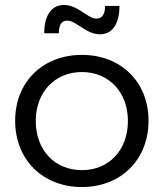

<svg xmlns="http://www.w3.org/2000/svg" viewBox="-20 -750 659 773"><path d="M461 -726H403C403 -697 394 -675 368 -675C333 -675 294 -730 238 -730C180 -730 158 -677 158 -616H217C217 -646 225 -667 251 -667C287 -667 326 -612 382 -612C440 -612 461 -665 461 -726ZM310 -529C152 -529 41 -420 41 -264C41 -107 152 3 310 3C467 3 578 -107 578 -264C578 -420 467 -529 310 -529ZM310 -460C418 -460 495 -379 495 -263C495 -145 418 -65 310 -65C201 -65 124 -145 124 -263C124 -379 201 -460 310 -460Z"/></svg>

Font: Juman Normal
Style: Regular
Weight: 300
Designer: Bandar Raffah (Arabic) Julieta Ulanovsky (Latin)
Foundry: Caramella
Version: Version 5.022;PS 005.022;hotconv 1.0.88;makeotf.lib2.5.64775